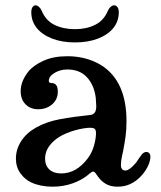

<svg xmlns="http://www.w3.org/2000/svg" viewBox="-20 -694 607 724"><path d="M98 -6Q74 -17 57 -40.5Q40 -64 40 -96Q40 -131 60 -162Q80 -193 116 -213Q155 -235 206 -244.5Q257 -254 317 -260Q331 -261 337 -269Q343 -277 343 -294Q343 -302 341 -326Q335 -373 308 -402.5Q281 -432 234 -432Q207 -432 185.5 -419Q164 -406 164 -389Q164 -385 166.5 -383Q169 -381 173 -381Q186 -381 192 -373Q198 -365 198 -348Q198 -319 176.5 -300.5Q155 -282 124 -282Q95 -282 76.5 -300.5Q58 -319 58 -350Q58 -387 86 -423Q105 -447 143 -464.5Q181 -482 234 -482Q270 -482 302 -473.5Q334 -465 362 -448Q457 -388 457 -237Q457 -205 453.5 -179.5Q450 -154 444 -123Q436 -91 436 -71Q436 -61 440.5 -56Q445 -51 453 -51Q467 -51 489 -76Q495 -82 502 -94L515 -112Q523 -121 532 -121Q539 -121 543.5 -115.5Q548 -110 547 -99Q545 -80 534.5 -61Q524 -42 508 -26Q491 -9 470 0.5Q449 10 423 10Q398 10 380 0Q362 -10 348 -30L343 -37Q340 -42 337 -44.5Q334 -47 331 -47Q327 -47 317 -39L315 -37Q291 -16 255 -3Q219 10 178 10Q133 10 98 -6ZM311 -97Q327 -118 334.5 -145Q342 -172 342 -192Q342 -205 336 -209Q330 -213 312 -212Q279 -209 245 -197Q211 -185 191 -169Q150 -137 150 -96Q150 -70 166 -55Q182 -40 211 -40Q268 -40 311 -97ZM98 -648Q98 -660 102.5 -667Q107 -674 115 -674Q120 -674 126.5 -668.5Q133 -663 137 -654Q152 -617 185 -600.5Q218 -584 263 -584Q306 -584 339 -600.5Q372 -617 387 -654Q391 -663 397.5 -668.5Q404 -674 410 -674Q418 -674 423 -667Q428 -660 428 -648Q428 -614 407.5 -588.5Q387 -563 349.5 -548.5Q312 -534 263 -534Q214 -534 176.5 -548.5Q139 -563 118.5 -588.5Q98 -614 98 -648Z"/></svg>

Font: Raigarh
Style: Regular
Weight: 400
Designer: jaikishan Patel
Foundry: MagicType
Version: Version 1.000;FEAKit 1.0